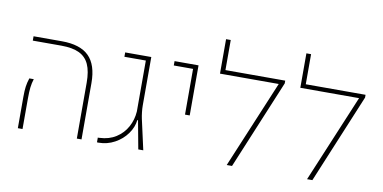

<svg xmlns="http://www.w3.org/2000/svg" viewBox="-72 -956 2318 1163"><g transform="rotate(10 1087.0 -374.5)"><path d="M448.7 -343.8Q448.7 -413.6 429.4 -456.1Q410.2 -498.5 368.7 -518.3Q327.1 -538.1 258.3 -538.1H83V-564.9H256.8Q370.1 -564.9 423.8 -511.7Q477.5 -458.5 477.5 -346.2V0H448.7ZM85.9 -191.9Q85.9 -231.9 89.4 -256.6Q92.8 -281.2 102.1 -309.1H129.4Q121.1 -284.2 117.9 -256.8Q114.7 -229.5 114.7 -187V0H85.9Z M572.8 1V-28.3L578.6 -27.8L584 -28.3Q641.6 -30.8 684.3 -58.1Q727.1 -85.4 751 -129.4Q774.9 -173.3 778.3 -224.6V-538.1H646.5V-564.9H807.1V-267.1Q807.1 -248 809.6 -226.1Q812 -204.1 815.9 -186L857.4 0H826.7L794.4 -173.8H790Q785.6 -130.4 756.6 -89.6Q727.5 -48.8 681.4 -23.7Q635.3 1.5 581.5 1.5Q575.7 1.5 572.8 1Z M1068.8 -538.1H950.2V-564.9H1097.7V-256.8H1068.8Z M1630.9 -547.9 1403.3 0H1370.6L1595.7 -538.1H1234.4V-750H1263.2V-564.9H1630.9Z M2125 -547.9 1897.5 0H1864.7L2089.8 -538.1H1728.5V-750H1757.3V-564.9H2125Z"/></g></svg>

Font: Heebo Thin
Style: Regular
Weight: 250
Designer: Oded Ezer
Foundry: Meir Sadan
Version: Version 2.001; ttfautohint (v1.5.14-ce02) -l 8 -r 50 -G 200 